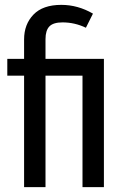

<svg xmlns="http://www.w3.org/2000/svg" viewBox="-20 -769 520 789"><path d="M362 -713 333 -655Q287 -677 237 -677Q199 -677 183 -660.5Q167 -644 167 -608V-527H407V0H319V-458H167V0H79V-458H10V-527H79V-607Q79 -669 117.5 -709Q156 -749 232 -749Q300 -749 362 -713Z"/></svg>

Font: Fira Sans Extra Condensed
Style: Regular
Weight: 400
Width: 1
Designer: Carrois Corporate & Edenspiekermann AG
Foundry: Carrois Corporate GbR & Edenspiekermann AG
Version: Version 4.203